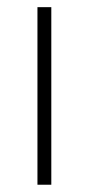

<svg xmlns="http://www.w3.org/2000/svg" viewBox="-20 -508 245 528"><path d="M121.1 0V-488.3H83V0Z"/></svg>

Font: Yaldevi Colombo ExtraLight
Style: Regular
Weight: 275
Designer: Sol Matas, Denzil Rajitha, Kosala Senevirathne and Pathum Egodawatta
Foundry: Mooniak
Version: Version 1.020 ; ttfautohint (v1.6)